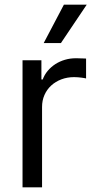

<svg xmlns="http://www.w3.org/2000/svg" viewBox="-20 -804 412 824"><path d="M76.7 -545.5H157.7V-463.1H163.4Q170.8 -483.3 184.8 -500Q198.9 -516.7 217.5 -528.8Q236.2 -540.8 258.5 -547.4Q280.9 -554 305.4 -554Q310 -554 316.2 -553.8Q322.4 -553.6 328.5 -553.4Q334.5 -553.3 340.2 -553.1Q345.9 -552.9 349.4 -552.6V-467.3Q347.3 -468 342.2 -468.9Q337 -469.8 330.1 -470.7Q323.2 -471.6 315 -472.3Q306.8 -473 298.3 -473Q268.5 -473 243.3 -463.4Q218 -453.8 199.6 -436.8Q181.1 -419.7 170.8 -396.3Q160.5 -372.9 160.5 -345.2V0H76.7ZM254.3 -784.1H352.3L241.5 -619.3H167.6Z"/></svg>

Font: Fast_Sans
Style: Regular
Weight: 400
Designer: Rasmus Andersson
Foundry: rsms
Version: Version 3.018;git-588b23468